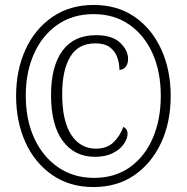

<svg xmlns="http://www.w3.org/2000/svg" viewBox="-20 -745 753 775"><path d="M357 10Q261 10 190.5 -39Q120 -88 82.5 -171Q45 -254 45 -358Q45 -462 83 -545Q121 -628 191.5 -676.5Q262 -725 358 -725Q454 -725 523.5 -677Q593 -629 631 -545.5Q669 -462 669 -358Q669 -252 630.5 -169Q592 -86 522.5 -38Q453 10 357 10ZM360 -27Q443 -27 503.5 -69.5Q564 -112 596.5 -187Q629 -262 629 -358Q629 -455 596 -529Q563 -603 502 -645.5Q441 -688 358 -688Q274 -688 212.5 -645.5Q151 -603 117.5 -528.5Q84 -454 84 -359Q84 -261 118.5 -186.5Q153 -112 215 -69.5Q277 -27 360 -27ZM363 -112Q281 -112 233.5 -176Q186 -240 186 -362Q186 -477 232 -540Q278 -603 367 -603Q433 -603 465 -572.5Q497 -542 497 -507Q497 -487 487 -475Q477 -463 462 -463Q462 -490 453 -514.5Q444 -539 423 -554.5Q402 -570 365 -570Q296 -570 263.5 -516Q231 -462 231 -365Q231 -257 267.5 -201Q304 -145 367 -145Q412 -145 438.5 -171Q465 -197 478 -233Q495 -224 495 -206Q495 -186 480 -164Q465 -142 435.5 -127Q406 -112 363 -112Z"/></svg>

Font: Noto Serif Condensed Light
Style: Regular
Weight: 300
Width: 3
Designer: Monotype Design Team
Foundry: Monotype Imaging Inc.
Version: Version 2.013